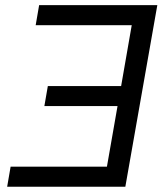

<svg xmlns="http://www.w3.org/2000/svg" viewBox="-20 -713 626 733"><path d="M7.3 0H458.5L580.6 -693.4H129.4L116.2 -616.7H482.9L442.4 -384.3H162.6L149.4 -308.1H428.7L388.2 -76.7H20.5Z"/></svg>

Font: Cascadia Code SemiLight
Style: Italic
Weight: 350
Italic angle: -10°
Monospace: yes
Designer: Aaron Bell
Foundry: Saja Typeworks
Version: Version 2404.023